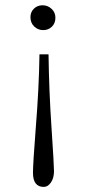

<svg xmlns="http://www.w3.org/2000/svg" viewBox="-20 -486 329 736"><path d="M96.7 -419.9Q96.7 -439.9 110.1 -452.9Q123.5 -465.8 143.1 -465.8Q163.1 -465.8 177.7 -452.1Q192.4 -438.5 192.4 -418Q192.4 -397 179 -383.8Q165.5 -370.6 145.5 -370.6Q125.5 -370.6 111.1 -384.5Q96.7 -398.4 96.7 -419.9ZM147.9 230.5Q106.4 230.5 106.4 176.3Q106.4 142.1 117.2 2.9Q129.4 -147 131.3 -277.8H166Q168 -136.7 177.2 -0.5Q187 147 187 169.9Q187 196.3 175.3 213.4Q163.6 230.5 147.9 230.5Z"/></svg>

Font: Elstob Light
Style: Regular
Weight: 300
Designer: Peter S. Baker
Version: Version 1.015